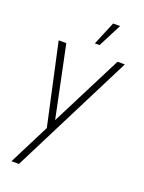

<svg xmlns="http://www.w3.org/2000/svg" viewBox="-173 -779 833 1110"><g transform="rotate(20 243.5 -224.5)"><path d="M423 -500H468L89.5 250H43.5L170 0L61 -500H108L199.5 -59.5ZM263.5 -555 323.5 -699H366.5L292.5 -555Z"/></g></svg>

Font: Urbanist ExtraLight
Style: Italic
Weight: 250
Version: Version 1.303